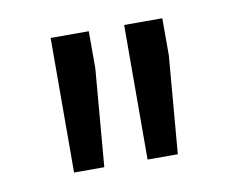

<svg xmlns="http://www.w3.org/2000/svg" viewBox="-42 -799 403 339"><g transform="rotate(-10 160.0 -629.5)"><path d="M135.3 -683.6 120.6 -508.8H66.4L66.9 -750H135.3ZM267.1 -683.6 252.4 -508.8H198.2L198.7 -750H267.1Z"/></g></svg>

Font: f42100
Style: 7875512
Weight: 400
Designer: Google
Version: Version 2.137; 2017